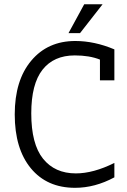

<svg xmlns="http://www.w3.org/2000/svg" viewBox="-20 -872 596 904"><path d="M518.5 -37Q427.2 12.3 333.3 12.3Q201.2 12.3 125.3 -79.6Q49.4 -171.6 49.4 -333.3Q49.4 -493.8 127.2 -586.4Q204.9 -679 334.6 -679Q424.7 -679 518.5 -639.5V-493.8H450.6V-591.4Q401.2 -611.1 332.1 -611.1Q233.3 -611.1 180.2 -543.8Q127.2 -476.5 127.2 -338.3Q127.2 -193.8 182.7 -124.7Q238.3 -55.6 337 -55.6Q419.8 -55.6 518.5 -104.9ZM376.5 -851.9H463L356.8 -716H302.5Z"/></svg>

Font: Slabo 27px
Style: Regular
Weight: 400
Version: Version 1.02 Build 003a